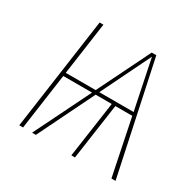

<svg xmlns="http://www.w3.org/2000/svg" viewBox="-148 -847 1033 1012"><g transform="rotate(30 368.0 -340.5)"><path d="M647 0 577 -341H474L425 0H403L452 -341H354L187 0H164L332 -341H157L109 0H86L182 -681H205L160 -362H342L499 -681H527L672 0ZM364 -362H573L511 -663Z"/></g></svg>

Font: Fira Sans Thin
Style: Italic
Weight: 250
Italic angle: -8°
Designer: Carrois Corporate & Edenspiekermann AG
Foundry: Carrois Corporate GbR & Edenspiekermann AG
Version: Version 4.203